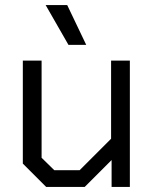

<svg xmlns="http://www.w3.org/2000/svg" viewBox="-20 -737 607 757"><path d="M70 -92V-498H144V-115L194 -66H294L418 -190V-498H492V0H420V-106L314 0H162ZM160 -717H245L320 -560H250Z"/></svg>

Font: Chakra Petch
Style: Regular
Weight: 400
Designer: Katatrad Aksorn Co.,Ltd.
Foundry: Cadson Demak Co.,Ltd.
Version: Version 1.000; ttfautohint (v1.6)